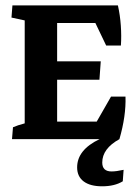

<svg xmlns="http://www.w3.org/2000/svg" viewBox="-20 -503 494 694"><path d="M23.4 0 26.9 -43Q43.5 -50.3 69.3 -57.1V-429.2L21.5 -439.5L24.9 -483.4H406.2Q414.1 -448.2 416.7 -410.6Q419.4 -373 417 -338.4H363.8L324.7 -419.9H186.5V-281.2H344.2L339.4 -214.8H186.5V-63.5H329.6L381.3 -153.8H433.6Q436 -84 411.6 0Q349.6 34.2 349.6 84.5Q349.6 116.7 383.3 116.7Q400.4 116.7 426.8 110.8L423.8 152.3Q394.5 170.4 349.1 170.4Q305.7 170.4 282.2 152.6Q258.8 134.8 258.8 102.1Q258.8 38.6 339.8 0Z"/></svg>

Font: Markazi Text
Style: Bold
Weight: 700
Designer: Borna Izadpanah (Arabic designer), Fiona Ross (Arabic design director) and Florian Runge (Latin designer)
Foundry: Borna Izadpanah and Florian Runge
Version: Version 1.001; ttfautohint (v1.8.3)